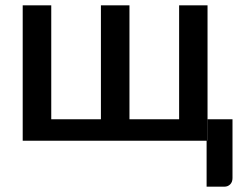

<svg xmlns="http://www.w3.org/2000/svg" viewBox="-20 -530 914 723"><path d="M855.5 -81V140.5Q855.5 155.5 846.8 164.2Q838 173 824.5 173H758V0H65.5V-510H173V-81H360V-510H467.5V-81H654.5V-510H761.5V0H762V-81Z"/></svg>

Font: Lato SemiBold
Style: Regular
Weight: 600
Designer: Lukasz Dziedzic with Adam Twardoch and Botio Nikoltchev
Foundry: tyPoland Lukasz Dziedzic
Version: Version 2.015; 2015-08-06; http://www.latofonts.com/